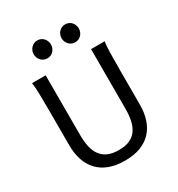

<svg xmlns="http://www.w3.org/2000/svg" viewBox="-216 -1073 1136 1225"><g transform="rotate(-30 351.5 -460.5)"><path d="M612.8 -712.9Q607.9 -683.6 606.7 -630.1Q605.5 -576.7 605.5 -500.5V-251.5Q605.5 -191.9 589.8 -143.3Q574.2 -94.7 542.2 -60.1Q510.3 -25.4 461.4 -6.6Q412.6 12.2 346.7 12.2Q279.8 12.2 230.7 -6.6Q181.6 -25.4 149.4 -60.1Q117.2 -94.7 101.3 -143.3Q85.4 -191.9 85.4 -251.5V-500.5Q85.4 -572.8 84.2 -628.2Q83 -683.6 78.1 -712.9H178.2V-273.4Q178.2 -225.6 186.5 -187.3Q194.8 -148.9 214.4 -121.8Q233.9 -94.7 266.1 -80.3Q298.3 -65.9 346.7 -65.9Q394 -65.9 425.8 -80.3Q457.5 -94.7 476.8 -121.8Q496.1 -148.9 504.4 -187.3Q512.7 -225.6 512.7 -273.4V-712.9ZM179.2 -866.7Q179.2 -880.4 184.1 -892.3Q189 -904.3 197.5 -913.3Q206.1 -922.4 217.5 -927.5Q229 -932.6 242.7 -932.6Q256.3 -932.6 268.1 -927.5Q279.8 -922.4 288.1 -913.3Q296.4 -904.3 301.3 -892.3Q306.2 -880.4 306.2 -866.7Q306.2 -853 301.3 -841.1Q296.4 -829.1 288.1 -820.1Q279.8 -811 268.1 -805.9Q256.3 -800.8 242.7 -800.8Q229 -800.8 217.5 -805.9Q206.1 -811 197.5 -820.1Q189 -829.1 184.1 -841.1Q179.2 -853 179.2 -866.7ZM384.3 -866.7Q384.3 -880.4 389.2 -892.3Q394 -904.3 402.6 -913.3Q411.1 -922.4 422.6 -927.5Q434.1 -932.6 447.8 -932.6Q461.4 -932.6 473.1 -927.5Q484.9 -922.4 493.2 -913.3Q501.5 -904.3 506.3 -892.3Q511.2 -880.4 511.2 -866.7Q511.2 -853 506.3 -841.1Q501.5 -829.1 493.2 -820.1Q484.9 -811 473.1 -805.9Q461.4 -800.8 447.8 -800.8Q434.1 -800.8 422.6 -805.9Q411.1 -811 402.6 -820.1Q394 -829.1 389.2 -841.1Q384.3 -853 384.3 -866.7Z"/></g></svg>

Font: Andika New Basic
Style: Regular
Weight: 400
Designer: Victor Gaultney, Annie Olsen, Julie Remington, Don Collingsworth, Eric Hays
Foundry: SIL International
Version: Version 5.500